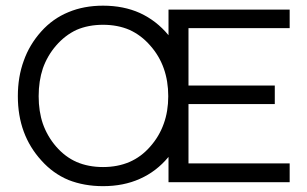

<svg xmlns="http://www.w3.org/2000/svg" viewBox="-20 -633 1067 667"><path d="M934.6 -335.9Q860.4 -335.9 634.8 -335.9Q634.8 -385.7 634.8 -535.2Q722.7 -535.2 986.3 -535.2Q986.3 -550.8 986.3 -599.6Q880.9 -599.6 565.4 -599.6Q565.4 -578.1 565.4 -510.7Q523.4 -561.5 465.8 -587.9Q409.2 -613.3 337.9 -613.3Q271.5 -613.3 217.8 -590.8Q163.1 -568.4 123 -523.4Q82 -477.5 62.5 -421.9Q42 -366.2 42 -298.8Q42 -231.4 62.5 -175.8Q83 -120.1 124 -75.2Q164.1 -30.3 217.8 -7.8Q272.5 13.7 337.9 13.7Q409.2 13.7 465.8 -11.7Q523.4 -37.1 565.4 -87.9Q565.4 -58.6 565.4 0Q669.9 0 986.3 0Q986.3 -16.6 986.3 -65.4Q898.4 -65.4 634.8 -65.4Q634.8 -116.2 634.8 -271.5Q710 -271.5 934.6 -271.5Q934.6 -287.1 934.6 -335.9ZM337.9 -52.7Q287.1 -52.7 246.1 -70.3Q206.1 -87.9 174.8 -124Q144.5 -159.2 128.9 -203.1Q114.3 -246.1 114.3 -298.8Q114.3 -351.6 128.9 -395.5Q144.5 -439.5 174.8 -474.6Q206.1 -510.7 246.1 -529.3Q287.1 -546.9 337.9 -546.9Q388.7 -546.9 429.7 -529.3Q470.7 -510.7 502 -474.6Q533.2 -439.5 548.8 -395.5Q564.5 -351.6 564.5 -298.8Q564.5 -246.1 548.8 -203.1Q533.2 -159.2 502 -124Q470.7 -87.9 429.7 -70.3Q388.7 -52.7 337.9 -52.7Z"/></svg>

Font: TextaAlt
Style: Regular
Weight: 400
Designer: Daniel Hernandez & Miguel Hernandez
Version: Version 1.005;com.myfonts.easy.latinotype.texta.alt-regular.